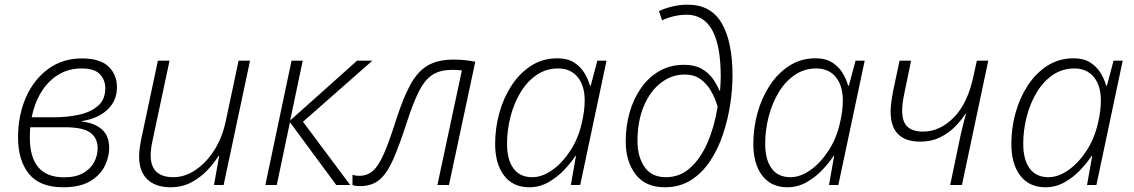

<svg xmlns="http://www.w3.org/2000/svg" viewBox="-20 -790 4844 820"><path d="M249.5 9.8Q150.4 9.8 103.8 -47.4Q57.1 -104.5 57.1 -203.1Q57.1 -298.3 91.1 -374.8Q125 -451.2 186.3 -495.8Q247.6 -540.5 329.6 -540.5Q407.2 -540.5 443.4 -505.9Q479.5 -471.2 479.5 -417.5Q479.5 -359.9 438.7 -321.5Q397.9 -283.2 329.6 -272.9V-271Q384.8 -264.6 415.5 -237.1Q446.3 -209.5 446.3 -158.2Q446.3 -120.1 427.5 -81.3Q408.7 -42.5 365.5 -16.4Q322.3 9.8 249.5 9.8ZM115.2 -289.1H209.5Q267.1 -289.1 317.4 -300Q367.7 -311 398.7 -338.1Q429.7 -365.2 429.7 -413.6Q429.7 -448.2 406.7 -472.9Q383.8 -497.6 328.1 -497.6Q272.5 -497.6 229 -470.9Q185.5 -444.3 156.5 -397.2Q127.4 -350.1 115.2 -289.1ZM253.4 -32.7Q302.7 -32.7 334.7 -50.5Q366.7 -68.4 381.8 -96.9Q397 -125.5 397 -157.2Q397 -199.7 366.2 -223.1Q335.4 -246.6 255.4 -246.6H109.4Q108.9 -241.2 108.2 -230.5Q107.4 -219.7 107.4 -203.1Q107.4 -32.7 253.4 -32.7Z M708.5 9.8Q645 9.8 609.6 -23.7Q574.2 -57.1 574.2 -121.1Q574.2 -138.7 576.7 -157Q579.1 -175.3 583 -194.8L654.3 -530.8H704.1L631.3 -189Q623.5 -152.8 623.5 -127Q623.5 -33.2 720.7 -33.2Q768.1 -33.2 813.7 -63.2Q859.4 -93.3 894.3 -147.2Q929.2 -201.2 944.3 -273.4L999 -530.8H1047.9L935.1 0H894L916 -124H913.1Q895.5 -95.2 866.7 -64.2Q837.9 -33.2 798.1 -11.7Q758.3 9.8 708.5 9.8Z M1113.3 0 1225.1 -530.8H1272.9L1219.2 -275.4L1504.9 -530.8H1570.3L1273.9 -270L1475.6 0H1416L1218.3 -268.1L1162.1 0Z M1517.1 4.9Q1498 4.9 1485.4 0.5V-43.5Q1490.7 -42 1497.8 -40.5Q1504.9 -39.1 1514.2 -39.1Q1549.3 -39.1 1573.7 -61.3Q1598.1 -83.5 1620.8 -136.2Q1643.6 -189 1672.9 -281.7Q1702.1 -372.1 1732.4 -428Q1762.7 -483.9 1805.9 -509.8Q1849.1 -535.6 1917.5 -535.6Q1943.4 -535.6 1966.6 -533Q1989.7 -530.3 2009.8 -526.4L1897.5 0H1848.1L1952.6 -489.3Q1945.3 -490.2 1934.3 -491Q1923.3 -491.7 1911.6 -491.7Q1862.3 -491.7 1829.6 -472.2Q1796.9 -452.6 1771.2 -403.6Q1745.6 -354.5 1717.3 -267.1Q1685.1 -167.5 1658.7 -107.9Q1632.3 -48.3 1599.9 -21.7Q1567.4 4.9 1517.1 4.9Z M2240.2 9.8Q2171.4 9.8 2133.1 -39.8Q2094.7 -89.4 2094.7 -176.3Q2094.7 -242.7 2112.5 -307.4Q2130.4 -372.1 2164.8 -424.8Q2199.2 -477.5 2248.5 -509.3Q2297.9 -541 2360.8 -541Q2403.3 -541 2431.4 -523.2Q2459.5 -505.4 2475.8 -478.5Q2492.2 -451.7 2499.5 -424.3H2502.9L2531.2 -530.8H2570.3L2458 0H2418L2439.9 -124H2437.5Q2418 -94.2 2388.4 -63.2Q2358.9 -32.2 2321.3 -11.2Q2283.7 9.8 2240.2 9.8ZM2253.4 -33.2Q2295.4 -33.2 2338.6 -63.7Q2381.8 -94.2 2416 -146.7Q2450.2 -199.2 2464.8 -265.1Q2471.7 -294.9 2474.4 -317.9Q2477.1 -340.8 2477.1 -360.4Q2477.1 -424.8 2446.8 -461.2Q2416.5 -497.6 2363.8 -497.6Q2312.5 -497.6 2272 -470Q2231.4 -442.4 2203.4 -396Q2175.3 -349.6 2160.4 -292.2Q2145.5 -234.9 2145.5 -175.8Q2145.5 -108.4 2172.9 -70.8Q2200.2 -33.2 2253.4 -33.2Z M2819.3 9.8Q2736.3 9.8 2694.3 -45.7Q2652.3 -101.1 2652.3 -186Q2652.3 -251.5 2669.2 -310.3Q2686 -369.1 2718.3 -414.8Q2750.5 -460.4 2796.6 -486.8Q2842.8 -513.2 2901.9 -513.2Q2946.3 -513.2 2975.8 -496.6Q3005.4 -480 3023.7 -454.6Q3042 -429.2 3052.7 -402.8H3055.2Q3056.2 -413.6 3057.1 -430.7Q3058.1 -447.8 3058.1 -464.4Q3058.1 -727.1 2912.1 -727.1Q2884.8 -727.1 2857.2 -720.5Q2829.6 -713.9 2807.6 -703.1L2794.4 -742.7Q2818.8 -754.4 2851.1 -762.2Q2883.3 -770 2917.5 -770Q3015.6 -770 3062 -691.4Q3108.4 -612.8 3108.4 -466.8Q3108.4 -408.2 3098.4 -343Q3088.4 -277.8 3067.4 -215.3Q3046.4 -152.8 3012.5 -101.8Q2978.5 -50.8 2930.7 -20.5Q2882.8 9.8 2819.3 9.8ZM2824.2 -33.2Q2883.3 -33.2 2927.7 -73Q2972.2 -112.8 3001.7 -180.9Q3031.2 -249 3044.9 -334Q3034.7 -369.6 3016.8 -401.1Q2999 -432.6 2971.4 -452.1Q2943.8 -471.7 2904.8 -471.7Q2848.1 -471.7 2802.2 -436Q2756.3 -400.4 2729.5 -336.4Q2702.6 -272.5 2702.6 -188Q2702.6 -120.6 2732.7 -76.9Q2762.7 -33.2 2824.2 -33.2Z M3342.8 9.8Q3273.9 9.8 3235.6 -39.8Q3197.3 -89.4 3197.3 -176.3Q3197.3 -242.7 3215.1 -307.4Q3232.9 -372.1 3267.3 -424.8Q3301.8 -477.5 3351.1 -509.3Q3400.4 -541 3463.4 -541Q3505.9 -541 3533.9 -523.2Q3562 -505.4 3578.4 -478.5Q3594.7 -451.7 3602.1 -424.3H3605.5L3633.8 -530.8H3672.9L3560.5 0H3520.5L3542.5 -124H3540Q3520.5 -94.2 3491 -63.2Q3461.4 -32.2 3423.8 -11.2Q3386.2 9.8 3342.8 9.8ZM3356 -33.2Q3397.9 -33.2 3441.2 -63.7Q3484.4 -94.2 3518.6 -146.7Q3552.7 -199.2 3567.4 -265.1Q3574.2 -294.9 3576.9 -317.9Q3579.6 -340.8 3579.6 -360.4Q3579.6 -424.8 3549.3 -461.2Q3519 -497.6 3466.3 -497.6Q3415 -497.6 3374.5 -470Q3334 -442.4 3305.9 -396Q3277.8 -349.6 3262.9 -292.2Q3248 -234.9 3248 -175.8Q3248 -108.4 3275.4 -70.8Q3302.7 -33.2 3356 -33.2Z M4038.1 0 4076.2 -182.1Q4083 -216.8 4090.8 -247.3Q4098.6 -277.8 4105.5 -304.2H4103Q4085.4 -275.9 4058.1 -248.3Q4030.8 -220.7 3993.9 -202.9Q3957 -185.1 3910.6 -185.1Q3783.7 -185.1 3783.7 -314Q3783.7 -333.5 3786.9 -356Q3790 -378.4 3794.9 -403.8L3821.8 -530.8H3871.1L3844.2 -400.9Q3838.4 -374 3835.7 -354.7Q3833 -335.4 3833 -318.4Q3833 -268.1 3856.4 -248Q3879.9 -228 3922.4 -228Q3993.7 -228 4053 -287.8Q4112.3 -347.7 4136.7 -461.4L4151.9 -530.8H4200.7L4088.4 0Z M4444.8 9.8Q4376 9.8 4337.6 -39.8Q4299.3 -89.4 4299.3 -176.3Q4299.3 -242.7 4317.1 -307.4Q4335 -372.1 4369.4 -424.8Q4403.8 -477.5 4453.1 -509.3Q4502.4 -541 4565.4 -541Q4607.9 -541 4636 -523.2Q4664.1 -505.4 4680.4 -478.5Q4696.8 -451.7 4704.1 -424.3H4707.5L4735.8 -530.8H4774.9L4662.6 0H4622.6L4644.5 -124H4642.1Q4622.6 -94.2 4593 -63.2Q4563.5 -32.2 4525.9 -11.2Q4488.3 9.8 4444.8 9.8ZM4458 -33.2Q4500 -33.2 4543.2 -63.7Q4586.4 -94.2 4620.6 -146.7Q4654.8 -199.2 4669.4 -265.1Q4676.3 -294.9 4679 -317.9Q4681.6 -340.8 4681.6 -360.4Q4681.6 -424.8 4651.4 -461.2Q4621.1 -497.6 4568.4 -497.6Q4517.1 -497.6 4476.6 -470Q4436 -442.4 4408 -396Q4379.9 -349.6 4365 -292.2Q4350.1 -234.9 4350.1 -175.8Q4350.1 -108.4 4377.4 -70.8Q4404.8 -33.2 4458 -33.2Z"/></svg>

Font: Open Sans Light
Style: Italic
Weight: 300
Italic angle: -12°
Designer: Monotype Design Team
Foundry: Monotype Imaging Inc.
Version: Version 3.003; ttfautohint (v1.8.4)